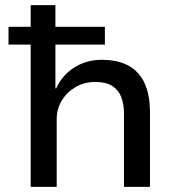

<svg xmlns="http://www.w3.org/2000/svg" viewBox="-20 -725 690 745"><path d="M99 0V-552H13V-621H99V-705H195V-621H387V-552H195V-382H198Q221 -433 268 -463Q315 -493 375 -493Q468 -493 515 -442Q562 -391 562 -289V0H461V-284Q461 -322 450 -349.5Q439 -377 414.5 -392Q390 -407 350 -407Q307 -407 273 -387Q239 -367 219.5 -334.5Q200 -302 200 -263V0Z"/></svg>

Font: Nunito Sans 7pt Medium
Style: Regular
Weight: 500
Designer: Vernon Adams
Foundry: Vernon Adams
Version: Version 3.101;gftools[0.9.27]